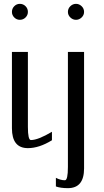

<svg xmlns="http://www.w3.org/2000/svg" viewBox="-20 -770 540 998"><path d="M83 -750Q100.6 -750 112.8 -737.8Q125 -725.6 125 -708Q125 -691.4 112.8 -679.2Q100.6 -667 83 -667Q66.4 -667 54.2 -679.2Q42 -691.4 42 -708Q42 -725.6 54.2 -737.8Q66.4 -750 83 -750ZM125 -500V-110.4Q125 -42 140.6 -42Q177.7 -42 250 -85V-41Q183.6 0 125 0Q42 0 42 -103.5V-500ZM417 -708Q417 -691.4 404.3 -679.2Q391.6 -667 375 -667Q358.4 -667 345.7 -679.2Q333 -691.4 333 -708Q333 -725.6 345.7 -737.8Q358.4 -750 375 -750Q391.6 -750 404.3 -737.8Q417 -725.6 417 -708ZM417 -500V105.5Q417 208 333 208Q294.9 208 270.5 199.2V154.3Q294.9 167 317.4 167Q333 167 333 97.7V-500Z"/></svg>

Font: okolaks
Style: Regular
Weight: 500
Version: Version 000.6.0